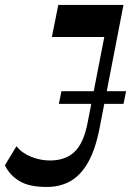

<svg xmlns="http://www.w3.org/2000/svg" viewBox="-40 -750 535 781"><path d="M199.4 -327.4 209.9 -379.1H472.9L462.4 -327.4ZM150 10.5Q77.9 10.5 38.4 -13.8Q-1.1 -38.1 -20 -77.8L27.1 -155.4Q48.4 -127.8 86.1 -112.5Q123.7 -97.2 162.9 -97.2Q226.9 -97.2 263.8 -133Q300.8 -168.8 316.6 -252L409.6 -730H462.3L364.7 -227.1Q347.8 -141.1 318 -88.9Q288.2 -36.8 246.3 -13.1Q204.4 10.5 150 10.5ZM171 -599.5 197.1 -730H448.5L422.4 -599.5Z"/></svg>

Font: Savate ExtraLight
Style: Italic
Weight: 200
Italic angle: -11°
Designer: Max Esnée
Foundry: Plomb Type
Version: Version 2.000